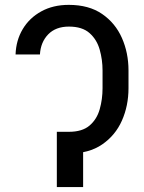

<svg xmlns="http://www.w3.org/2000/svg" viewBox="-20 -757 583 777"><path d="M234.9 -223.6H258.8Q313 -223.6 342.5 -249Q372.1 -274.4 383.5 -314.9Q395 -355.5 395 -399.9V-472.2Q395 -515.1 383.5 -555.9Q372.1 -596.7 342.5 -623Q313 -649.4 258.8 -649.4Q205.6 -649.4 175 -617.9Q144.5 -586.4 141.6 -536.6H43Q44.9 -593.8 72 -639.2Q99.1 -684.6 147 -710.9Q194.8 -737.3 258.3 -737.3Q339.8 -737.3 393.3 -700.4Q446.8 -663.6 473.4 -603.3Q500 -543 500 -472.2V-399.9Q500 -329.1 473.4 -269Q446.8 -209 393.3 -172.4Q339.8 -135.7 258.3 -135.7H234.9ZM316.4 -223.6V0H210V-223.6Z"/></svg>

Font: Adwaita Sans
Style: Regular
Weight: 400
Designer: Rasmus Andersson
Foundry: rsms
Version: Version 4.001;git-9221beed3